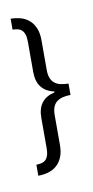

<svg xmlns="http://www.w3.org/2000/svg" viewBox="-121 -889 612 1257"><g transform="rotate(-10 184.5 -261.0)"><path d="M125 -125Q125 -189 154.1 -225.8Q183.1 -262.7 239.3 -274.9V-280.8Q183.1 -293 154.1 -330.1Q125 -367.2 125 -430.7V-631.3Q125 -660.6 119.1 -679Q113.3 -697.3 102.3 -708Q91.3 -718.8 75.4 -722.7Q59.6 -726.6 40 -727.1V-799.8Q77.6 -799.3 109.6 -789.6Q141.6 -779.8 164.8 -758.5Q188 -737.3 201.2 -704.8Q214.4 -672.4 214.4 -626V-428.2Q214.4 -397.5 222.4 -376Q230.5 -354.5 246.3 -341.1Q262.2 -327.6 285.6 -321.8Q309.1 -315.9 339.4 -315.9V-240.2Q278.3 -240.2 246.3 -214.6Q214.4 -189 214.4 -127.9V70.3Q214.4 116.7 201.2 149.2Q188 181.6 164.8 202.9Q141.6 224.1 109.6 233.9Q77.6 243.7 40 244.1V170.9Q59.6 170.4 75.4 166.5Q91.3 162.6 102.3 151.9Q113.3 141.1 119.1 122.8Q125 104.5 125 75.2ZM220.2 -714.4ZM215.3 -842.8ZM239.3 0ZM250 321.3Z"/></g></svg>

Font: Droid Sans Tamil
Style: Regular
Weight: 400
Designer: Jelle Bosma
Foundry: Monotype Imaging Inc.
Version: Version 1.02